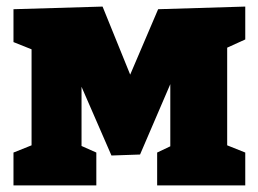

<svg xmlns="http://www.w3.org/2000/svg" viewBox="-20 -564 786 584"><path d="M273 -100V0H21V-100L76 -122V-414L21 -436V-536L292 -544L376 -337L461 -536L726 -544V-444L671 -419V-122L726 -100V0H458V-100L498 -119V-308L406 -94L319 -91L228 -300V-120Z"/></svg>

Font: Bitter Black
Style: Regular
Weight: 900
Designer: Sol Matas, and Bitter project Authors
Foundry: Sol Matas
Version: Version 2.001